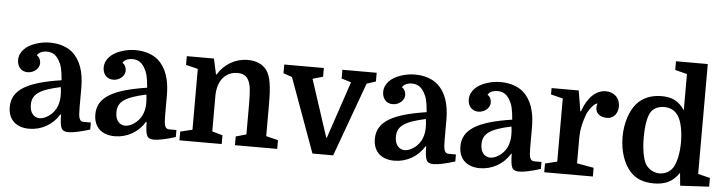

<svg xmlns="http://www.w3.org/2000/svg" viewBox="-47 -998 4641 1227"><g transform="rotate(5 2273.0 -385.0)"><path d="M30 -118C30 -38 81 10 165 10C244 10 316 -31 357 -99H361C361 -56 365 -27 372 -12C379 3 394 10 416 10C447 10 494 0 555 -19V-64H510C481 -64 475 -86 475 -151V-281C475 -382 449 -456 396 -503C365 -530 314 -550 251 -550C220 -550 190 -545 160 -535C100 -515 57 -476 57 -421C57 -380 83 -349 124 -349C165 -349 199 -380 199 -413C199 -428 193 -452 174 -461C182 -480 208 -491 236 -491C275 -491 299 -471 316 -440C331 -415 340 -384 345 -317C128 -284 30 -229 30 -118ZM226 -63C195 -63 163 -86 163 -143C163 -211 206 -243 344 -273C347 -256 348 -234 348 -218C348 -170 332 -135 317 -116C292 -83 254 -63 226 -63Z M579 -118C579 -38 630 10 714 10C793 10 865 -31 906 -99H910C910 -56 914 -27 921 -12C928 3 943 10 965 10C996 10 1043 0 1104 -19V-64H1059C1030 -64 1024 -86 1024 -151V-281C1024 -382 998 -456 945 -503C914 -530 863 -550 800 -550C769 -550 739 -545 709 -535C649 -515 606 -476 606 -421C606 -380 632 -349 673 -349C714 -349 748 -380 748 -413C748 -428 742 -452 723 -461C731 -480 757 -491 785 -491C824 -491 848 -471 865 -440C880 -415 889 -384 894 -317C677 -284 579 -229 579 -118ZM775 -63C744 -63 712 -86 712 -143C712 -211 755 -243 893 -273C896 -256 897 -234 897 -218C897 -170 881 -135 866 -116C841 -83 803 -63 775 -63Z M1129 -56V0H1400V-56L1333 -75V-312C1336 -365 1351 -404 1378 -429C1401 -450 1428 -461 1461 -461C1496 -461 1521 -450 1536 -415C1548 -388 1552 -348 1552 -268V-75L1485 -56V0H1756V-56L1679 -75V-281C1679 -396 1669 -459 1642 -496C1615 -532 1574 -550 1519 -550C1442 -550 1369 -508 1329 -440H1325L1303 -540H1129V-484L1206 -465V-75Z M2289 -465 2347 -484V-540H2127V-484L2189 -465L2066 -99H2062L1942 -466L2008 -485V-541H1754V-485L1810 -466L1983 10H2116Z M2372 -118C2372 -38 2423 10 2507 10C2586 10 2658 -31 2699 -99H2703C2703 -56 2707 -27 2714 -12C2721 3 2736 10 2758 10C2789 10 2836 0 2897 -19V-64H2852C2823 -64 2817 -86 2817 -151V-281C2817 -382 2791 -456 2738 -503C2707 -530 2656 -550 2593 -550C2562 -550 2532 -545 2502 -535C2442 -515 2399 -476 2399 -421C2399 -380 2425 -349 2466 -349C2507 -349 2541 -380 2541 -413C2541 -428 2535 -452 2516 -461C2524 -480 2550 -491 2578 -491C2617 -491 2641 -471 2658 -440C2673 -415 2682 -384 2687 -317C2470 -284 2372 -229 2372 -118ZM2568 -63C2537 -63 2505 -86 2505 -143C2505 -211 2548 -243 2686 -273C2689 -256 2690 -234 2690 -218C2690 -170 2674 -135 2659 -116C2634 -83 2596 -63 2568 -63Z M2921 -118C2921 -38 2972 10 3056 10C3135 10 3207 -31 3248 -99H3252C3252 -56 3256 -27 3263 -12C3270 3 3285 10 3307 10C3338 10 3385 0 3446 -19V-64H3401C3372 -64 3366 -86 3366 -151V-281C3366 -382 3340 -456 3287 -503C3256 -530 3205 -550 3142 -550C3111 -550 3081 -545 3051 -535C2991 -515 2948 -476 2948 -421C2948 -380 2974 -349 3015 -349C3056 -349 3090 -380 3090 -413C3090 -428 3084 -452 3065 -461C3073 -480 3099 -491 3127 -491C3166 -491 3190 -471 3207 -440C3222 -415 3231 -384 3236 -317C3019 -284 2921 -229 2921 -118ZM3117 -63C3086 -63 3054 -86 3054 -143C3054 -211 3097 -243 3235 -273C3238 -256 3239 -234 3239 -218C3239 -170 3223 -135 3208 -116C3183 -83 3145 -63 3117 -63Z M3770 -467C3765 -450 3765 -449 3765 -440C3765 -411 3786 -381 3839 -381C3883 -381 3908 -420 3908 -460C3908 -515 3869 -550 3817 -550C3754 -550 3700 -499 3669 -408H3665L3643 -540H3469V-499L3546 -480V-75L3469 -56V0H3781V-56L3673 -75V-232C3673 -301 3687 -345 3703 -390C3713 -417 3748 -467 3770 -467Z M3948 -269C3948 -178 3976 -100 4017 -53C4052 -13 4100 10 4173 10C4242 10 4293 -11 4334 -72L4342 10L4527 0V-56L4450 -75V-780H4246V-724L4323 -705V-472C4284 -531 4238 -550 4175 -550C4108 -550 4055 -528 4016 -485C3975 -438 3948 -357 3948 -269ZM4323 -266C4323 -197 4310 -138 4289 -103C4268 -70 4233 -57 4202 -57C4165 -57 4130 -78 4111 -111C4095 -142 4083 -201 4083 -278C4083 -345 4092 -404 4109 -436C4128 -471 4165 -482 4197 -482C4240 -482 4269 -464 4289 -432C4308 -403 4323 -343 4323 -266Z"/></g></svg>

Font: Domine
Style: Bold
Weight: 700
Designer: Pablo Impallari, Rodrigo Fuenzalida, Brenda Gallo
Foundry: Pablo Impallari, Rodrigo Fuenzalida, Brenda Gallo
Version: Version 2.000